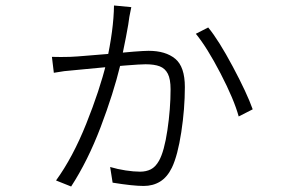

<svg xmlns="http://www.w3.org/2000/svg" viewBox="-20 -632 1040 699"><path d="M451 -571Q449 -551 438.5 -496.5Q428 -442 418 -395Q393 -292 346.5 -169.5Q300 -47 239 47L184 25Q245 -59 294 -181.5Q343 -304 367 -402Q394 -524 395 -612L458 -606Q455 -589 451 -571ZM900 -234 849 -208Q832 -270 783 -364.5Q734 -459 693 -509L738 -532Q776 -486 827.5 -389.5Q879 -293 900 -234ZM235 -425Q259 -426 293 -429Q327 -432 366 -435Q490 -447 521 -447Q583 -447 618 -418Q653 -389 653 -315Q653 -236 640 -151Q627 -66 606 -22Q589 13 563 29Q537 45 503 45Q464 45 390 33L381 -24Q408 -16 437.5 -11.5Q467 -7 490 -7Q512 -7 529 -15.5Q546 -24 559 -47Q578 -81 589.5 -158.5Q601 -236 601 -307Q601 -344 591 -363.5Q581 -383 561.5 -390.5Q542 -398 510 -398Q472 -398 287 -380Q261 -378 235 -375L214 -373L176 -367L169 -425Q201 -424 235 -425Z"/></svg>

Font: 寒蝉端黑体 Light
Style: Regular
Weight: 300
Designer: ChillDuanSans {Warren2060}; 
Source Han Sans {Ryoko NISHIZUKA 西塚涼子 (kana, bopomofo & ideographs); Paul D. Hunt (Latin, G
Foundry: ChillType&Adobe
Version: Version 1.300;Glyphs 3.3 (3306)